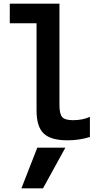

<svg xmlns="http://www.w3.org/2000/svg" viewBox="-20 -750 540 1040"><path d="M213 270H96L182 50H334ZM346 10Q255 10 216.5 -27Q178 -64 178 -151V-624H33V-730H302V-181Q302 -133 317 -116Q332 -99 375 -99Q401 -99 424 -103.5Q447 -108 467 -117V-8Q438 1 408 5.5Q378 10 346 10Z"/></svg>

Font: M PLUS Code Latin SemiBold
Style: Regular
Weight: 600
Designer: Coji Morishita
Foundry: UNDERFOREST DESIGN
Version: Version 1.002; ttfautohint (v1.8.3)